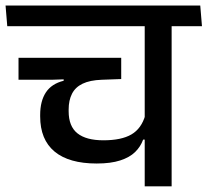

<svg xmlns="http://www.w3.org/2000/svg" viewBox="-40 -654 730 674"><path d="M562.5 -587.5H468V0H562.5ZM421.5 -562H669L663 -634.5H415.5ZM-14.5 -562H618.5L612.5 -634.5H-20.5ZM385.5 -451H25V-374H141L214.5 -376.5H385.5ZM299.5 -80Q349 -80 382 -90.8Q415 -101.5 434.2 -120.2Q453.5 -139 462.5 -164H472L470 -249.5Q456.5 -202.5 421.2 -182Q386 -161.5 323 -161.5Q262.5 -161.5 231.8 -186Q201 -210.5 201 -263.5V-269.5Q201 -302 212.8 -325Q224.5 -348 250 -360.2Q275.5 -372.5 317 -374L385.5 -376.5V-396.5H183.5V-370.5Q141 -360 121 -329.5Q101 -299 101 -250.5V-245.5Q101 -164 151.5 -122Q202 -80 299.5 -80Z"/></svg>

Font: Anek Devanagari Medium Medium
Style: Regular
Weight: 500
Version: Version 1.003